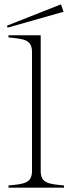

<svg xmlns="http://www.w3.org/2000/svg" viewBox="-20 -862 333 882"><path d="M19 -10V0H274V-10C203 -17 167 -20 167 -77V-700H19V-690C91 -683 127 -680 127 -623V-77C127 -20 91 -17 19 -10ZM272 -808 260 -842 12 -744 15 -735Z"/></svg>

Font: Sprat Thin
Style: Regular
Weight: 100
Designer: Ethan Nakache
Foundry: Collletttivo
Version: Version 2.000;Glyphs 3.2 (3217)